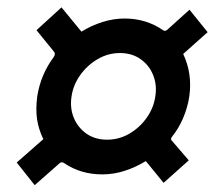

<svg xmlns="http://www.w3.org/2000/svg" viewBox="-20 -632 610 534"><path d="M76.5 -117 26.5 -180 100.5 -245Q87 -273 83 -300.8Q79 -328.5 83.5 -363.5Q93 -424.5 129.5 -473.5Q135.5 -482.5 129.5 -489L81.5 -548L151 -611.5L206.5 -544Q234 -561 265 -570.8Q296 -580.5 326.5 -580.5Q386.5 -580.5 433.5 -548Q439 -544 445 -549L507 -605L557.5 -542.5L489.5 -482Q515.5 -427 506.5 -364Q502 -333.5 489.5 -304Q477 -274.5 457.5 -250.5Q454.5 -245 456.5 -242.5L505 -186L435 -123.5L385.5 -184Q357 -166.5 326.5 -156.8Q296 -147 264.5 -147Q204.5 -147 159 -178Q151 -184 144 -176.5ZM278 -243.5Q311 -243.5 339.8 -260.2Q368.5 -277 388 -304.5Q407.5 -332 412 -364Q417 -395.5 406 -423Q395 -450.5 371 -467.5Q347 -484.5 313.5 -484.5Q280.5 -484.5 251.5 -467.5Q222.5 -450.5 203 -423Q183.5 -395.5 179 -364Q174 -332 185.2 -304.5Q196.5 -277 220.5 -260.2Q244.5 -243.5 278 -243.5Z"/></svg>

Font: Public Sans
Style: Bold Italic
Weight: 700
Italic angle: -8°
Designer: The Public Sans project authors (U.S. Web Design System). Libre Franklin designed by Pablo Impallari and Rodrigo Fuenzal
Version: Version 1.008; ttfautohint (v1.8.1) -l 8 -r 50 -G 200 -x 14 